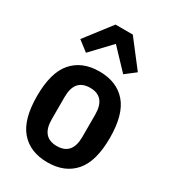

<svg xmlns="http://www.w3.org/2000/svg" viewBox="-193 -887 892 1000"><g transform="rotate(30 253.0 -387.5)"><path d="M253 12Q149 12 91.5 -54Q34 -120 34 -261Q34 -402 91.5 -468Q149 -534 253 -534Q357 -534 414.5 -468Q472 -402 472 -261Q472 -120 414.5 -54Q357 12 253 12ZM253 -86Q345 -86 345 -194V-328Q345 -436 253 -436Q161 -436 161 -328V-194Q161 -86 253 -86ZM306 -787 427 -630 366 -583 254 -701 142 -583 81 -630 202 -787Z"/></g></svg>

Font: IBM Plex Sans Condensed SemiBold
Style: Regular
Weight: 600
Width: 3
Designer: Mike Abbink, Paul van der Laan, Pieter van Rosmalen
Foundry: Bold Monday
Version: Version 1.3